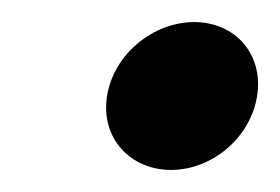

<svg xmlns="http://www.w3.org/2000/svg" viewBox="-20 -449 254 174"><path d="M77 -362C71 -324 98 -295 135 -295C172 -295 207 -324 213 -362C219 -400 193 -429 156 -429C119 -429 83 -400 77 -362Z"/></svg>

Font: Charger Sport
Style: BlkNrwObl
Weight: 900
Designer: Jasper
Foundry: Cannot Into Space Fonts
Version: Version 1.1